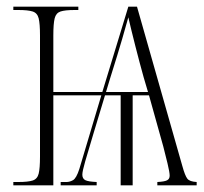

<svg xmlns="http://www.w3.org/2000/svg" viewBox="-20 -556 613 576"><path d="M20 0V-10H35Q64 -10 78 -14.5Q92 -19 96 -35Q100 -51 100 -86V-450Q100 -485 96 -501Q92 -517 78 -521.5Q64 -526 35 -526H20V-536H215V-526H204Q175 -526 161.5 -521.5Q148 -517 144 -501Q140 -485 140 -450V-280H287L365 -536H391L527 -58Q535 -29 542 -20Q549 -11 570 -10V0H452V-10Q473 -11 481 -15Q489 -19 489 -29Q489 -39 482.5 -66Q476 -93 470 -116L427 -270H378V0H342V-270H295L260 -154Q244 -101 235.5 -71.5Q227 -42 227 -32Q227 -20 236 -15.5Q245 -11 270 -10V0H162V-10H180Q189 -10 199 -15.5Q209 -21 218 -49L284 -270H140V0ZM298 -280H424L411 -324Q399 -367 386 -418Q373 -469 365 -504Q359 -482 346.5 -439Q334 -396 311 -323Z"/></svg>

Font: Noto Serif Display ExtraCondensed ExtraLight
Style: Regular
Weight: 200
Width: 2
Designer: Monotype Design Team
Foundry: Monotype Imaging Inc.
Version: Version 2.009